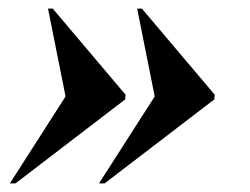

<svg xmlns="http://www.w3.org/2000/svg" viewBox="-20 -494 583 448"><path d="M211 -66H224L480 -262L481 -273L311 -474H300L341 -269ZM3 -66H16L272 -262L273 -273L103 -474H92L133 -269Z"/></svg>

Font: Noto Serif Display ExtraBold
Style: Italic
Weight: 800
Italic angle: -12°
Designer: Monotype Design Team
Foundry: Monotype Imaging Inc.
Version: Version 2.009